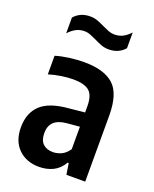

<svg xmlns="http://www.w3.org/2000/svg" viewBox="-146 -859 760 950"><g transform="rotate(20 234.0 -384.0)"><path d="M177 9.5Q110.5 9.5 68.8 -31.2Q27 -72 27 -144Q27 -220 72.5 -262.8Q118 -305.5 220.5 -313.5L300.5 -321.5V-353Q300.5 -412 274.5 -433.8Q248.5 -455.5 190 -455.5Q162.5 -455.5 128.8 -450.5Q95 -445.5 62.5 -435.5V-533.5Q95.5 -543.5 135.8 -548.8Q176 -554 212 -554Q317 -554 367.5 -508.5Q418 -463 418 -347.5V0H319L310 -58.5H304Q283.5 -22.5 250.5 -6.5Q217.5 9.5 177 9.5ZM145.5 -157.5Q145.5 -119 164.8 -100.8Q184 -82.5 217 -82.5Q237.5 -82.5 259.8 -92Q282 -101.5 300.5 -128V-246.5L233 -240.5Q145.5 -232.5 145.5 -157.5ZM302.5 -654.5Q280.5 -654.5 261.2 -662Q242 -669.5 224.5 -678.5Q208 -686 192.5 -692.2Q177 -698.5 161.5 -698.5Q137 -698.5 117.5 -688.5Q98 -678.5 78.5 -657.5V-740.5Q110.5 -777 162.5 -777Q184.5 -777 203.8 -769.5Q223 -762 240.5 -753.5Q257 -745.5 272.5 -739.5Q288 -733.5 303.5 -733.5Q328.5 -733.5 348 -743.5Q367.5 -753.5 386.5 -774V-691Q354.5 -654.5 302.5 -654.5Z"/></g></svg>

Font: Encode Sans Cnd SmBold
Style: Regular
Weight: 600
Width: 3
Designer: Multiple Designers
Foundry: Impallari Type
Version: Version 3.002; ttfautohint (v1.8.3) -l 8 -r 50 -G 200 -x 14 